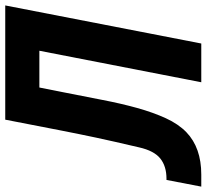

<svg xmlns="http://www.w3.org/2000/svg" viewBox="-108 -722 769 714"><g transform="rotate(-90 276.0 -364.5)"><path d="M-35.6 -129.4H-30.8Q15.1 -129.4 43.9 -152.3Q72.8 -175.3 85.4 -231Q97.7 -283.2 106.2 -321Q114.7 -358.9 121.6 -390.9Q128.4 -422.9 134.5 -452.9Q140.6 -482.9 147.9 -520L188.5 -729H613.3L471.7 0H327.6L444.8 -602.1H308.1L291 -516.1Q275.4 -438.5 262 -368.2Q248.5 -297.9 231.9 -238.3Q215.3 -178.7 193.8 -131.8Q172.4 -85 141.6 -55.2Q84 0 -15.6 0H-60.5Z"/></g></svg>

Font: Hack
Style: Bold Italic
Weight: 700
Italic angle: -11°
Monospace: yes
Designer: Christopher Simpkins
Foundry: Christopher Simpkins
Version: Version 2.017; ttfautohint (v1.4.1) -l 4 -r 80 -G 350 -x 0 -